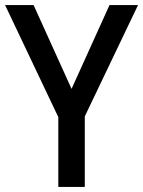

<svg xmlns="http://www.w3.org/2000/svg" viewBox="-20 -734 562 754"><path d="M261 -385 410 -714H522L313 -277V0H209V-274L0 -714H112Z"/></svg>

Font: Noto Sans Sinhala SemiCondensed Medium
Style: Regular
Weight: 500
Width: 4
Designer: Jelle Bosma - Monotype Design Team
Foundry: Monotype Imaging Inc.
Version: Version 2.006; ttfautohint (v1.8.4.7-5d5b)